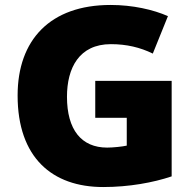

<svg xmlns="http://www.w3.org/2000/svg" viewBox="-20 -744 780 774"><path d="M364 -418V-269H491V-157C474 -153 435 -149 412 -149C308 -149 250 -221 250 -354C250 -470 299 -566 427 -566C490 -566 545 -553 596 -528L657 -679C598 -705 515 -724 426 -724C182 -724 51 -583 51 -359C51 -109 190 10 396 10C500 10 598 -8 672 -33V-418Z"/></svg>

Font: Noto Sans Bengali Black
Style: Regular
Weight: 900
Designer: Jelle Bosma - Monotype Design Team
Foundry: Monotype Imaging Inc.
Version: Version 2.003